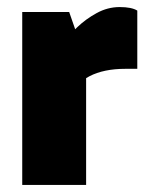

<svg xmlns="http://www.w3.org/2000/svg" viewBox="-20 -524 424 544"><path d="M176 -490 224 -352V0H43V-490ZM179 -241 153 -252V-396L163 -408Q176 -425 199.5 -447.5Q223 -470 254 -487Q285 -504 319 -504Q336 -504 348.5 -501.5Q361 -499 369 -494V-329H335Q274 -329 233.5 -308Q193 -287 179 -241Z"/></svg>

Font: Gabarito Black
Style: Regular
Weight: 900
Designer: Leandro Assis / Alvaro Franca / Felipe Casaprima
Foundry: Naipe Foundry
Version: Version 1.000